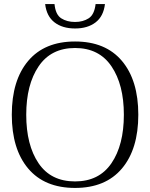

<svg xmlns="http://www.w3.org/2000/svg" viewBox="-20 -914 738 944"><path d="M202 -894H248Q253 -842 281 -824Q309 -806 349 -806Q388 -806 416 -824Q444 -842 450 -894H496Q489 -834 450 -804Q411 -774 349 -774Q287 -774 248 -804Q209 -834 202 -894ZM38 -350Q38 -519 118.5 -614.5Q199 -710 349 -710Q499 -710 579.5 -614.5Q660 -519 660 -350Q660 -181 579.5 -85.5Q499 10 349 10Q199 10 118.5 -85.5Q38 -181 38 -350ZM589 -350Q589 -498 528 -588Q467 -678 349 -678Q231 -678 170 -588Q109 -498 109 -350Q109 -201 169.5 -111.5Q230 -22 349 -22Q467 -22 528 -111.5Q589 -201 589 -350Z"/></svg>

Font: Trirong Light
Style: Regular
Weight: 300
Designer: Katatrad Team
Foundry: CadsonDemak
Version: Version 1.001